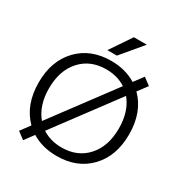

<svg xmlns="http://www.w3.org/2000/svg" viewBox="-221 -1119 1244 1312"><g transform="rotate(30 401.5 -463.0)"><path d="M45 -365Q45 -535 143 -637.5Q241 -740 402 -740Q515 -740 599 -688L654 -761L710 -719L654 -645Q758 -541 758 -365Q758 -195 660.5 -92.5Q563 10 402 10Q288 10 204 -42L150 31L94 -11L149 -85Q45 -189 45 -365ZM454 -957H556L416 -790H341ZM248 -100Q314 -57 402 -57Q526 -57 601.5 -140.5Q677 -224 677 -365Q677 -500 608 -583ZM196 -147 556 -630Q490 -673 402 -673Q277 -673 201.5 -589.5Q126 -506 126 -365Q126 -231 196 -147Z"/></g></svg>

Font: Mplus 1p
Style: Regular
Weight: 400
Version: Version 1.061